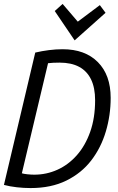

<svg xmlns="http://www.w3.org/2000/svg" viewBox="-20 -950 600 975"><path d="M135 5Q101 5 65.5 1Q30 -3 0 -11L159 -683Q193 -691 228.5 -695.5Q264 -700 298 -700Q412 -700 477 -634.5Q542 -569 542 -453Q542 -365 517.5 -282.5Q493 -200 443.5 -135.5Q394 -71 317 -33Q240 5 135 5ZM154 -63Q216 -63 271.5 -88Q327 -113 370 -161.5Q413 -210 438 -280.5Q463 -351 463 -441Q463 -504 442.5 -546.5Q422 -589 382 -610.5Q342 -632 282 -632Q248 -632 224 -629L91 -70Q100 -67 119 -65Q138 -63 154 -63ZM359 -745 258 -894 298 -930 375 -840 487 -924 516 -885Z"/></svg>

Font: Ubuntu Sans Mono
Style: Italic
Weight: 400
Italic angle: -13.5°
Monospace: yes
Designer: Dalton Maag Ltd
Foundry: Dalton Maag Ltd
Version: Version 1.006